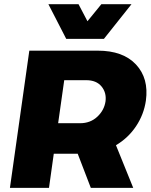

<svg xmlns="http://www.w3.org/2000/svg" viewBox="-20 -904 729 924"><path d="M450.2 -660.2Q572.3 -660.2 634.5 -593.5Q696.8 -526.9 682.1 -419.9Q672.4 -353 634.8 -296.6Q597.2 -240.2 538.1 -205.1L621.1 0H417L354 -164.1H238.8L215.8 0H27.8L121.1 -660.2ZM212.9 -883.8H357.9L400.9 -801.8L467.8 -883.8H612.8L480 -716.8H298.8ZM259.8 -311H365.2Q414.6 -311 448 -342Q481.4 -373 487.8 -416Q493.2 -458 468.5 -488Q443.8 -518.1 395 -518.1H289.1Z"/></svg>

Font: Human Sans Black
Style: Italic
Weight: 800
Italic angle: -8°
Designer: Tim Radville
Foundry: Continuum
Version: Version 1.000;FEAKit 1.0